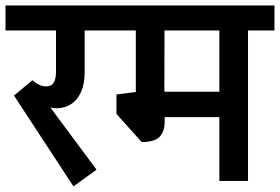

<svg xmlns="http://www.w3.org/2000/svg" viewBox="-29 -648 1002 687"><path d="M173.8 -260.7Q162.6 -260.7 151.4 -263.2L316.4 -41L233.9 19L21 -306.2L86.9 -360.8Q100.6 -349.1 112.5 -344Q124.5 -338.9 136.7 -338.9Q154.8 -338.9 163.1 -352.1Q171.4 -365.2 171.4 -392.1V-539.1H-9.3V-628.4H375V-539.1H273.9V-389.2Q273.9 -347.2 260.7 -318.4Q247.6 -289.6 224.9 -275.1Q202.1 -260.7 173.8 -260.7Z M953.1 -539.1H858.4V-0.5H755.9V-229H560.1V-212.4Q560.1 -178.2 542.7 -159.2Q525.4 -140.1 478 -139.6L387.7 -240.2V-310.1L457 -318.8V-539.1H356.4V-628.4H953.1ZM755.9 -539.1H559.6L559.1 -321.8H560.1V-319.8H755.9Z"/></svg>

Font: Varta
Style: Bold
Weight: 700
Designer: Joana Correia, Viktoriya Grabowska, Eben Sorkin
Foundry: Sorkin Type
Version: Version 1.002; ttfautohint (v1.3) -l 8 -r 24 -G 200 -x 12 -H